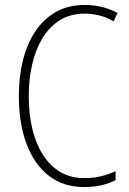

<svg xmlns="http://www.w3.org/2000/svg" viewBox="-20 -744 520 774"><path d="M322 -689Q263 -689 220.5 -662Q178 -635 150.5 -589Q123 -543 109.5 -483.5Q96 -424 96 -358Q96 -258 122.5 -183.5Q149 -109 199 -67.5Q249 -26 320 -26Q360 -26 391.5 -34.5Q423 -43 446 -54V-18Q422 -5 389.5 2.5Q357 10 318 10Q236 10 177.5 -35Q119 -80 87.5 -162.5Q56 -245 56 -358Q56 -433 72 -499Q88 -565 121 -615.5Q154 -666 204 -695Q254 -724 322 -724Q393 -724 454 -692L438 -658Q409 -675 379.5 -682Q350 -689 322 -689Z"/></svg>

Font: Noto Sans Lao Condensed ExtraLight
Style: Regular
Weight: 200
Width: 3
Designer: Monotype Design Team
Foundry: Monotype Imaging Inc.
Version: Version 2.003; ttfautohint (v1.8.4.7-5d5b)